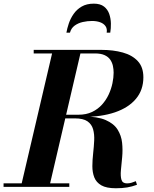

<svg xmlns="http://www.w3.org/2000/svg" viewBox="-57 -1023 845 1051"><path d="M57.2 0 232.7 -750H387.8L212.8 0ZM-37.5 0V-19.5H322.3V0ZM577.3 7.5Q525.3 7.5 497.5 -8.6Q469.8 -24.7 459.1 -52.1Q448.5 -79.5 448.6 -113.5Q448.8 -147.5 452.9 -183.7Q457 -220 458.6 -254Q460.3 -288 452.6 -315.4Q445 -342.7 421.8 -358.9Q398.5 -375 352.5 -375H272.5V-385.5H397.8Q476.5 -385.5 521.6 -365.8Q566.8 -346 587 -313.2Q607.3 -280.5 611.4 -241.4Q615.5 -202.2 611.8 -163.2Q608 -124.2 604.9 -91.5Q601.8 -58.7 607.8 -39Q613.8 -19.2 638 -19.2Q652 -19.2 663.4 -22.9Q674.8 -26.5 686.5 -31.2L692.8 -11.5Q665.8 -1.5 638.8 3Q611.8 7.5 577.3 7.5ZM272.5 -383V-395H372.8Q415 -395 446.9 -410.1Q478.8 -425.3 501.3 -450.3Q523.8 -475.3 537.9 -505.6Q552 -536 558.5 -567.3Q565 -598.5 565 -625Q565 -643.5 561.1 -662Q557.2 -680.5 546.6 -696.1Q536 -711.8 515.7 -721.1Q495.5 -730.5 462.5 -730.5H127.5V-750H497.5Q563 -750 615.1 -735.5Q667.3 -721 697.5 -688.2Q727.8 -655.5 727.8 -600Q727.8 -530.5 687.1 -482Q646.5 -433.5 572.4 -408.2Q498.3 -383 397.8 -383ZM306.5 -844.3Q310.5 -867.3 319.6 -894.5Q328.8 -921.8 345.9 -946.5Q363 -971.3 390.1 -987.1Q417.3 -1003 456.5 -1003Q492.3 -1003 512.4 -987.1Q532.5 -971.3 541 -946.5Q549.5 -921.8 550 -894.5Q550.5 -867.3 546.5 -844.3H527Q530.5 -865.8 520.5 -880Q510.5 -894.2 491.1 -901.2Q471.8 -908.2 446.5 -908.2Q421.5 -908.2 396.1 -902.5Q370.8 -896.8 351.6 -882.8Q332.5 -868.8 326 -844.3Z"/></svg>

Font: Bodoni Moda
Style: Italic
Weight: 400
Italic angle: -13°
Designer: Owen Earl
Foundry: indestructible type
Version: Version 2.005